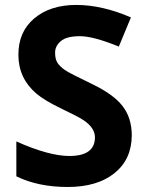

<svg xmlns="http://www.w3.org/2000/svg" viewBox="-20 -744 591 774"><path d="M225.1 -578.1Q202.1 -558.6 202.1 -532.2Q202.1 -505.9 211.4 -491.2Q220.7 -476.6 241.2 -461.9Q261.7 -448.2 349.1 -406.2Q437 -364.3 474.1 -316.4Q511.2 -268.6 511.2 -198.2Q510.7 -101.6 441.4 -45.9Q372.1 9.8 252.9 9.8Q133.8 9.8 45.9 -33.2V-173.8Q177.2 -115.2 259.8 -115.2Q362.8 -115.2 362.8 -190.9Q362.3 -229 316.4 -259.8Q293.9 -274.4 226.6 -306.6Q159.2 -338.9 126 -367.2Q54.2 -429.2 54.2 -522.5Q53.7 -615.7 118.2 -669.9Q182.6 -724.1 287.1 -724.1Q391.6 -724.1 507.8 -673.8L459 -556.2Q356.4 -598.1 302.2 -598.1Q248 -598.1 225.1 -578.1Z"/></svg>

Font: NotoSans-Bold
Style: Bold
Weight: 700
Designer: Monotype Design team
Foundry: Monotype Imaging Inc.
Version: Version 1.04